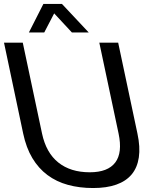

<svg xmlns="http://www.w3.org/2000/svg" viewBox="-24 -928 766 964"><path d="M666 -257.8Q680.7 -189.5 673.1 -137.9Q665.5 -86.4 637 -52.2Q608.4 -18.1 559.8 -1Q511.2 16.1 443.8 16.1Q375 16.1 317.1 0.2Q259.3 -15.6 214.4 -49.1Q169.4 -82.5 138.4 -134.3Q107.4 -186 92.3 -257.8L-3.9 -713.9H90.3L187 -257.8Q207.5 -161.1 268.8 -112.1Q330.1 -63 426.8 -63Q517.6 -63 554.7 -112.1Q591.8 -161.1 571.3 -257.8L474.6 -713.9H569.3ZM287.1 -908.2 421.4 -765.1H336.9L248 -860.8L198.2 -765.1H121.1L193.8 -908.2Z"/></svg>

Font: XB Khoramshahr
Style: Oblique
Weight: 400
Italic angle: 12°
Designer: Behnam
Foundry: Irmug
Version: Version 8.005 2009